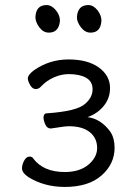

<svg xmlns="http://www.w3.org/2000/svg" viewBox="-20 -721 540 759"><path d="M236 18Q155 18 92 -21Q67 -38 67 -56Q67 -70 75.5 -86Q84 -102 97 -102Q107 -102 111 -95Q151 -41 236 -41Q295 -41 329.5 -70Q364 -99 364 -136Q364 -175 335 -198.5Q306 -222 252 -222Q238 -222 208 -217L181 -213Q166 -213 159 -229Q152 -245 152 -257Q153 -273 164 -273Q285 -281 317 -311Q346 -336 346 -368Q346 -399 320.5 -413.5Q295 -428 252 -428Q223 -428 194 -415.5Q165 -403 143 -380Q134 -369 121 -369Q108 -369 99 -385Q90 -401 90 -411Q90 -425 114 -443Q175 -486 251 -486Q327 -486 371 -454Q415 -422 415 -373Q415 -332 389.5 -301.5Q364 -271 326 -258Q380 -251 417 -199Q433 -174 433 -137Q433 -73 381.5 -27.5Q330 18 236 18ZM173 -592Q151 -592 135.5 -613Q120 -634 120 -653Q122 -701 164 -701Q184 -701 200.5 -681Q217 -661 217 -639Q213 -592 173 -592ZM338 -592Q316 -592 300 -613Q284 -634 284 -653Q287 -701 329 -701Q349 -701 365 -681Q381 -661 381 -639Q378 -592 338 -592Z"/></svg>

Font: LXGW WenKai Mono TC
Style: Regular
Weight: 400
Designer: LXGW / Fontworks Inc.
Foundry: LXGW / Fontworks Inc.
Version: Version 1.330